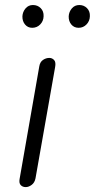

<svg xmlns="http://www.w3.org/2000/svg" viewBox="-20 -764 387 784"><path d="M85 0Q72.5 0 64.8 -8Q57 -16 60 -33L140.5 -493.5Q143.5 -511 155.5 -519.2Q167.5 -527.5 181.5 -527.5Q193 -527.5 201 -518.8Q209 -510 205 -489.5L125 -36Q121.5 -18 109.2 -9Q97 0 85 0ZM301 -650.5Q282.5 -650.5 271.2 -664Q260 -677.5 260.5 -697.5Q261.5 -715.5 273.2 -729.5Q285 -743.5 304 -743.5Q322.5 -743.5 335.2 -730.8Q348 -718 347 -697.5Q346.5 -678 333.2 -664.2Q320 -650.5 301 -650.5ZM111.5 -650.5Q93.5 -650.5 82.2 -664Q71 -677.5 71.5 -697.5Q72.5 -715.5 84.2 -729.5Q96 -743.5 114.5 -743.5Q133.5 -743.5 146.2 -730.8Q159 -718 158 -697.5Q157.5 -678 144.2 -664.2Q131 -650.5 111.5 -650.5Z"/></svg>

Font: Edu QLD Hand
Style: Regular
Weight: 400
Designer: Tina and Corey Anderson, Eben Sorkin
Foundry: Sorkin Type Co.
Version: Version 2.000